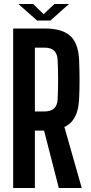

<svg xmlns="http://www.w3.org/2000/svg" viewBox="-20 -943 454 963"><path d="M46 0V-800H204Q293 -800 333.5 -762Q374 -724 377 -638Q379 -583 379 -541Q379 -499 377 -450Q373 -338 303 -306L390 0H275L201 -288H155V0ZM155 -384H203Q266 -384 269 -444Q274 -544 269 -643Q266 -704 204 -704H155ZM72 -923H146L199 -872L253 -923H326L233 -840H166Z"/></svg>

Font: Big Shoulders Display
Style: Bold
Weight: 700
Designer: Patric King
Foundry: XO Type Co
Version: Version 1.000; ttfautohint (v1.8.2)